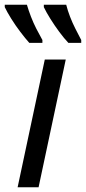

<svg xmlns="http://www.w3.org/2000/svg" viewBox="-48 -786 361 806"><path d="M26 0 140 -536H228L114 0ZM239 -606Q221 -625 201 -652Q181 -679 163.5 -707Q146 -735 136 -756V-766H230Q236 -742 246 -716Q256 -690 268.5 -665.5Q281 -641 293 -618V-606ZM75 -606Q58 -625 37.5 -652Q17 -679 -0.5 -707Q-18 -735 -28 -756V-766H65Q72 -742 82 -716Q92 -690 104.5 -665.5Q117 -641 130 -618V-606Z"/></svg>

Font: Noto Sans Display
Style: Italic
Weight: 400
Italic angle: -12°
Designer: Monotype Design Team
Foundry: Monotype Imaging Inc.
Version: Version 2.003